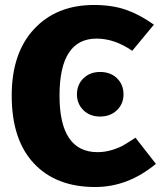

<svg xmlns="http://www.w3.org/2000/svg" viewBox="-20 -733 649 771"><path d="M357 -713Q431 -713 486.5 -693.5Q542 -674 598 -634L511 -529Q440 -578 368 -578Q219 -578 219 -349Q219 -122 372 -122Q401 -122 429 -130.5Q457 -139 474.5 -149Q492 -159 524 -180L606 -75Q494 18 362 18Q205 18 116 -77Q27 -172 27 -349Q27 -520 117 -616.5Q207 -713 357 -713ZM382 -444Q424 -444 450 -418.5Q476 -393 476 -354Q476 -316 449.5 -290.5Q423 -265 382 -265Q341 -265 315 -290.5Q289 -316 289 -354Q289 -393 315 -418.5Q341 -444 382 -444Z"/></svg>

Font: FiraGO ExtraBold
Style: Regular
Weight: 800
Designer: bBox Type
Foundry: bBox Type GmbH
Version: Version 1.001;PS 001.001;hotconv 1.0.88;makeotf.lib2.5.64775